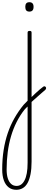

<svg xmlns="http://www.w3.org/2000/svg" viewBox="-111 -795 447 1739"><path d="M148 108Q161 97 177 82Q193 67 210.5 50Q228 33 246.5 17.5Q265 2 281 -10Q288 -14 293.5 -13Q299 -12 303 -7Q307 -2 306.5 4.5Q306 11 300 18Q285 31 266.5 47Q248 63 229 80Q210 97 192 113Q174 129 160 142ZM37 924Q-4 924 -32.5 902Q-61 880 -76 839Q-91 798 -91 740Q-91 646 -78 564Q-65 482 -40.5 410Q-16 338 20.5 274Q57 210 104 153Q113 144 122 135Q131 126 139 117V-500Q139 -508 143.5 -511.5Q148 -515 158 -515Q167 -515 171 -511.5Q175 -508 175 -500V668Q175 734 165.5 782.5Q156 831 138.5 862.5Q121 894 95 909Q69 924 37 924ZM39 889Q62 889 80 876.5Q98 864 111.5 838Q125 812 132 773Q139 734 139 679V170Q131 177 124.5 183.5Q118 190 111 198Q70 250 39.5 310.5Q9 371 -11 439Q-31 507 -41 583Q-51 659 -51 740Q-51 787 -40.5 820Q-30 853 -10 871Q10 889 39 889ZM155 -690Q136 -690 127 -700.5Q118 -711 118 -733Q118 -754 127 -764.5Q136 -775 155 -775Q174 -775 183.5 -764.5Q193 -754 193 -733Q193 -711 183.5 -700.5Q174 -690 155 -690Z"/></svg>

Font: Playwrite BE WAL Thin
Style: Regular
Weight: 250
Version: Version 1.002